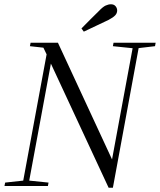

<svg xmlns="http://www.w3.org/2000/svg" viewBox="-20 -870 748 898"><path d="M1 0 4 -16 95 -26H110L207 -16L204 0ZM84 0 206 -659H234L173 -329L112 0ZM508 -654 511 -670H708L705 -654L620 -644H605ZM523 -105 499 -97 542 -330 605 -670H633L508 8H488L208 -594L206 -599L183 -647L120 -654L123 -670H251L513 -105ZM361 -737Q381 -758 402 -778.5Q423 -799 443 -819Q461 -838 474 -844Q487 -850 499 -850Q513 -850 520.5 -841Q528 -832 528 -821Q528 -808 518.5 -798Q509 -788 488 -777Q459 -763 430 -749.5Q401 -736 372 -722Z"/></svg>

Font: Source Serif 4 60pt
Style: Italic
Weight: 400
Italic angle: -12°
Version: Version 4.004;hotconv 1.0.116;makeotfexe 2.5.65601